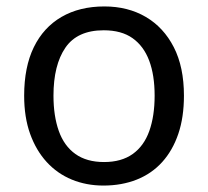

<svg xmlns="http://www.w3.org/2000/svg" viewBox="-20 -566 645 596"><path d="M551 -269Q551 -202 533.5 -150.5Q516 -99 483.5 -63Q451 -27 404.5 -8.5Q358 10 301 10Q248 10 203 -8.5Q158 -27 125 -63Q92 -99 73.5 -150.5Q55 -202 55 -269Q55 -358 85 -419.5Q115 -481 171 -513.5Q227 -546 304 -546Q377 -546 432.5 -513.5Q488 -481 519.5 -419.5Q551 -358 551 -269ZM146 -269Q146 -206 162.5 -159.5Q179 -113 214 -88Q249 -63 303 -63Q357 -63 392 -88Q427 -113 443.5 -159.5Q460 -206 460 -269Q460 -333 443 -378Q426 -423 391.5 -447.5Q357 -472 302 -472Q220 -472 183 -418Q146 -364 146 -269Z"/></svg>

Font: lkorean85
Style: Book
Weight: 400
Designer: Jelle Bosma - Monotype Design Team
Foundry: Monotype Imaging Inc.
Version: Version 2.003